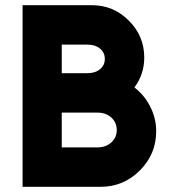

<svg xmlns="http://www.w3.org/2000/svg" viewBox="-20 -720 654 740"><path d="M218 -286H356Q388 -286 409 -267Q430 -248 430 -219Q430 -190 409 -171Q388 -152 356 -152H218ZM218 -548H317Q347 -548 365 -533Q384 -518 384 -493Q384 -468 365 -453Q347 -438 317 -438H218ZM67 -700V0H368Q456 0 519 -63Q582 -126 582 -214Q582 -264 559 -309Q537 -353 498 -383Q536 -434 536 -498Q536 -582 476 -641Q417 -700 334 -700Z"/></svg>

Font: Unageo
Style: ExtraBold
Weight: 800
Designer: Richard Sepsi
Foundry: Richard Sepsi
Version: Version 2.000